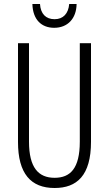

<svg xmlns="http://www.w3.org/2000/svg" viewBox="-20 -930 544 960"><path d="M363 -910H326C322 -862 296 -834 253 -834C209 -834 183 -861 180 -910H142C144 -831 188 -791 251 -791C318 -791 362 -837 363 -910ZM435 -221V-714H379V-222C379 -87 331 -41 253 -41C172 -41 125 -92 125 -222V-714H70V-220C70 -62 134 10 253 10C364 10 435 -52 435 -221Z"/></svg>

Font: Noto Sans Kannada ExtraCondensed Light
Style: Regular
Weight: 300
Width: 2
Designer: Jelle Bosma - Monotype Design Team
Foundry: Monotype Imaging Inc.
Version: Version 2.005